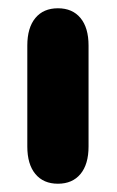

<svg xmlns="http://www.w3.org/2000/svg" viewBox="-20 -433 282 464"><path d="M46 -79Q46 -36 65.5 -12.5Q85 11 120 11Q155 11 174.5 -12.5Q194 -36 194 -79V-323Q194 -366 174.5 -389.5Q155 -413 120 -413Q85 -413 65.5 -389.5Q46 -366 46 -323Z"/></svg>

Font: Beiruti Black
Style: Regular
Weight: 900
Designer: Arlette Boutros
Foundry: Boutros
Version: Version 1.41